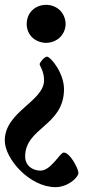

<svg xmlns="http://www.w3.org/2000/svg" viewBox="-43 -549 406 800"><path d="M152.7 -312.9C142 -312.9 122.2 -288.7 122.2 -281.6C122.2 -274.5 140.6 -252.8 140.6 -214.8C140.6 -126.4 -23.1 -83.8 -23.1 36.2C-23.1 114 81.7 230.8 188.2 230.8C239 230.8 283.7 191.4 283.7 170.8C283.7 154.8 249.3 86.6 222.7 86.6C207 86.6 169.7 161.9 125.7 161.9C94.8 161.9 61.8 142.8 61.8 103C61.8 -17.4 223 -24.5 223.7 -176.8C224.1 -245 167.6 -312.9 152.7 -312.9ZM68.2 -448.9C68.5 -402.7 103.7 -371.4 148.8 -370.4C194.2 -371.4 229 -402.7 230.5 -448.9C229 -496.8 194.2 -528.4 148.8 -528.8C103.7 -528.4 68.5 -496.8 68.2 -448.9Z"/></svg>

Font: Margiela Serif Semibold
Style: Regular
Weight: 600
Designer: Andreas Faust, Stefan Endress
Version: Version 1.002;FEAKit 1.0